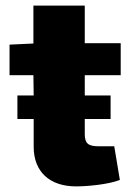

<svg xmlns="http://www.w3.org/2000/svg" viewBox="-20 -651 466 684"><path d="M410 -383V-497H282V-631H99V-496L14 -492V-383H99L100 -311H42V-227H100V-128C100 -39 157 13 251 13C292 13 367 6 407 -10L387 -130H329C294 -130 282 -141 282 -173V-227H374V-311H282V-383Z"/></svg>

Font: Exo 2 Extra Bold
Style: Regular
Weight: 800
Designer: Natanael Gama
Version: Version 1.001;PS 001.001;hotconv 1.0.88;makeotf.lib2.5.64775